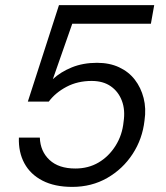

<svg xmlns="http://www.w3.org/2000/svg" viewBox="-20 -720 649 752"><path d="M263 12Q194 12 146.5 -12.5Q99 -37 75.5 -80.5Q52 -124 54 -181H136Q138 -127 174 -93.5Q210 -60 275 -60Q326 -60 366 -83.5Q406 -107 432.5 -149Q459 -191 464 -243Q471 -289 457.5 -325Q444 -361 414 -382Q384 -403 339 -403Q284 -403 240.5 -380Q197 -357 171 -322H89L211 -700H584L571 -627H263L187 -410Q217 -438 261 -456Q305 -474 360 -474Q409 -474 446.5 -456.5Q484 -439 508 -408Q532 -377 542.5 -336Q553 -295 546 -248Q538 -176 499.5 -117Q461 -58 400 -23Q339 12 263 12Z"/></svg>

Font: DM Sans 11pt
Style: Italic
Weight: 400
Italic angle: -10°
Version: Version 4.004;gftools[0.9.30]